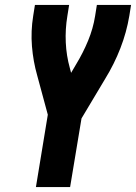

<svg xmlns="http://www.w3.org/2000/svg" viewBox="-20 -755 549 775"><path d="M125 0 173 -292 130 -451Q114 -507 109 -568Q104 -629 114 -691L121 -735H259L252 -691Q243 -637 245.5 -583.5Q248 -530 262 -480L267 -461L287 -495Q315 -541 335.5 -590.5Q356 -640 364 -691L371 -735H509L502 -691Q491 -625 466 -560.5Q441 -496 404 -436L309 -277L263 0Z"/></svg>

Font: Iosevka Curly Heavy Oblique
Style: Regular
Weight: 900
Italic angle: -9°
Monospace: yes
Designer: Belleve Invis
Foundry: Belleve Invis
Version: Version 11.1.0; ttfautohint (v1.8.3)